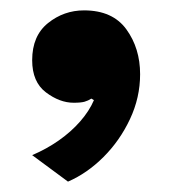

<svg xmlns="http://www.w3.org/2000/svg" viewBox="-20 -192 330 370"><path d="M142 -172Q197 -172 223.5 -135.5Q250 -99 250 -49Q250 -4 230.5 37.5Q211 79 179.5 110.5Q148 142 111 158L42 107Q70 95 93.5 78.5Q117 62 134.5 42Q152 22 161 1L156 -2Q150 2 143 4Q136 6 122 6Q95 6 68.5 -14Q42 -34 42 -76Q42 -123 72.5 -147.5Q103 -172 142 -172Z"/></svg>

Font: Kantumruy Pro
Style: Bold
Weight: 700
Version: Version 1.002